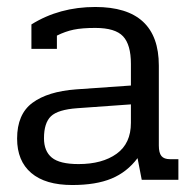

<svg xmlns="http://www.w3.org/2000/svg" viewBox="-20 -515 560 550"><path d="M29 -118Q29 -188 73 -220.5Q117 -253 198 -259L355 -270V-332Q355 -387 332.5 -411Q310 -435 253 -435Q215 -435 191 -430Q167 -425 143 -413V-375H70V-445Q150 -495 253 -495Q435 -495 435 -327V-98Q435 -77 442.5 -68Q450 -59 467 -59H491V0H386L374 -62Q344 -22 299.5 -3.5Q255 15 187 15Q110 15 69.5 -19.5Q29 -54 29 -118ZM355 -163V-216L201 -205Q146 -201 126 -182Q106 -163 106 -119Q106 -82 128.5 -63.5Q151 -45 205 -45Q273 -45 314 -74.5Q355 -104 355 -163Z"/></svg>

Font: Pridi Light
Style: Regular
Weight: 300
Version: Version 1.002